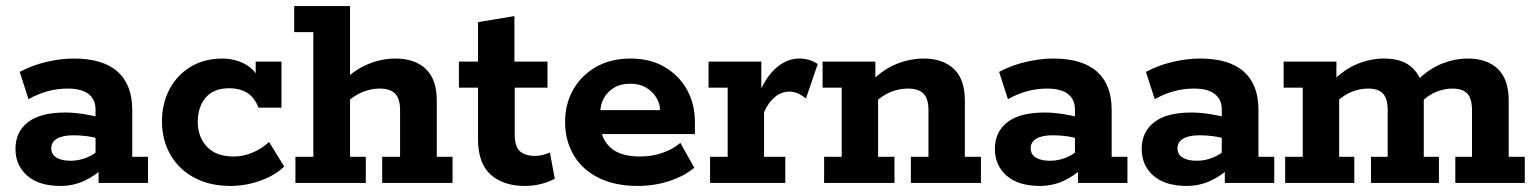

<svg xmlns="http://www.w3.org/2000/svg" viewBox="-20 -603 5062 633"><path d="M180 10Q108 10 69.5 -24Q31 -58 31 -112Q31 -168 72 -200Q113 -232 195 -232Q223 -232 255.5 -227Q288 -222 312 -215L295 -203V-242Q295 -275 272 -293Q249 -311 203 -311Q169 -311 136.5 -302Q104 -293 74 -276L45 -366Q86 -388 133.5 -399Q181 -410 223 -410Q319 -410 367.5 -367Q416 -324 416 -241V-86H468V0H305V-66L323 -52Q295 -24 258 -7Q221 10 180 10ZM213 -73Q240 -73 266 -83.5Q292 -94 306 -110L295 -78V-171L312 -143Q290 -151 267 -154Q244 -157 222 -157Q187 -157 168 -146Q149 -135 149 -114Q149 -94 166 -83.5Q183 -73 213 -73Z M740 10Q671 10 620 -17.5Q569 -45 541.5 -93.5Q514 -142 514 -203Q514 -261 538.5 -308Q563 -355 608 -382.5Q653 -410 713 -410Q743 -410 770 -400Q797 -390 815 -371Q833 -352 835 -327L823 -326V-400H908V-248H832Q809 -312 735 -312Q684 -312 658 -281Q632 -250 632 -201Q632 -152 662 -119.5Q692 -87 751 -87Q783 -87 814 -100.5Q845 -114 867 -135L917 -54Q886 -24 837.5 -7Q789 10 740 10Z M954 0V-86H1013V-497H950V-583H1134V-337L1111 -335Q1150 -374 1194.5 -392Q1239 -410 1284 -410Q1347 -410 1383.5 -376Q1420 -342 1420 -271V-86H1472V0H1240V-86H1299V-240Q1299 -278 1282.5 -294.5Q1266 -311 1231 -311Q1205 -311 1177.5 -300.5Q1150 -290 1122 -265L1134 -298V-86H1186V0Z M1710 10Q1640 10 1598 -27Q1556 -64 1556 -145V-314H1493V-400H1556V-530L1676 -550V-400H1785V-314H1677V-161Q1677 -119 1694.5 -104Q1712 -89 1744 -89Q1758 -89 1770.5 -92.5Q1783 -96 1793 -100L1809 -14Q1792 -4 1766 3Q1740 10 1710 10Z M2083 10Q2006 10 1952 -17.5Q1898 -45 1870.5 -93Q1843 -141 1843 -201Q1843 -260 1869.5 -307Q1896 -354 1944.5 -382Q1993 -410 2059 -410Q2124 -410 2171.5 -382Q2219 -354 2245 -307Q2271 -260 2271 -201V-161H1908V-240H2156Q2156 -261 2144 -281Q2132 -301 2110.5 -314Q2089 -327 2057 -327Q2026 -327 2004 -313.5Q1982 -300 1970.5 -278.5Q1959 -257 1959 -232V-201Q1959 -148 1991.5 -117.5Q2024 -87 2090 -87Q2129 -87 2164 -99Q2199 -111 2223 -132L2269 -50Q2237 -23 2187.5 -6.5Q2138 10 2083 10Z M2321 0V-86H2379V-314H2316V-400H2490V-280L2481 -292Q2507 -353 2541.5 -381.5Q2576 -410 2615 -410Q2649 -410 2676 -392L2637 -278Q2623 -290 2609.5 -295.5Q2596 -301 2583 -301Q2556 -301 2534.5 -283Q2513 -265 2499 -233V-86H2569V0Z M2697 0V-86H2755V-314H2692V-400H2866V-337L2853 -335Q2891 -374 2935.5 -392Q2980 -410 3026 -410Q3088 -410 3124.5 -376Q3161 -342 3161 -271V-86H3214V0H2983V-86H3041V-240Q3041 -278 3024.5 -294.5Q3008 -311 2973 -311Q2946 -311 2918.5 -300.5Q2891 -290 2864 -265L2875 -298V-86H2929V0Z M3409 10Q3337 10 3298.5 -24Q3260 -58 3260 -112Q3260 -168 3301 -200Q3342 -232 3424 -232Q3452 -232 3484.5 -227Q3517 -222 3541 -215L3524 -203V-242Q3524 -275 3501 -293Q3478 -311 3432 -311Q3398 -311 3365.5 -302Q3333 -293 3303 -276L3274 -366Q3315 -388 3362.5 -399Q3410 -410 3452 -410Q3548 -410 3596.5 -367Q3645 -324 3645 -241V-86H3697V0H3534V-66L3552 -52Q3524 -24 3487 -7Q3450 10 3409 10ZM3442 -73Q3469 -73 3495 -83.5Q3521 -94 3535 -110L3524 -78V-171L3541 -143Q3519 -151 3496 -154Q3473 -157 3451 -157Q3416 -157 3397 -146Q3378 -135 3378 -114Q3378 -94 3395 -83.5Q3412 -73 3442 -73Z M3893 10Q3821 10 3782.5 -24Q3744 -58 3744 -112Q3744 -168 3785 -200Q3826 -232 3908 -232Q3936 -232 3968.5 -227Q4001 -222 4025 -215L4008 -203V-242Q4008 -275 3985 -293Q3962 -311 3916 -311Q3882 -311 3849.5 -302Q3817 -293 3787 -276L3758 -366Q3799 -388 3846.5 -399Q3894 -410 3936 -410Q4032 -410 4080.5 -367Q4129 -324 4129 -241V-86H4181V0H4018V-66L4036 -52Q4008 -24 3971 -7Q3934 10 3893 10ZM3926 -73Q3953 -73 3979 -83.5Q4005 -94 4019 -110L4008 -78V-171L4025 -143Q4003 -151 3980 -154Q3957 -157 3935 -157Q3900 -157 3881 -146Q3862 -135 3862 -114Q3862 -94 3879 -83.5Q3896 -73 3926 -73Z M4217 0V-86H4275V-314H4212V-400H4386V-337L4373 -335Q4411 -374 4454.5 -392Q4498 -410 4542 -410Q4595 -410 4625 -388.5Q4655 -367 4668 -329L4651 -336Q4689 -375 4732.5 -392.5Q4776 -410 4820 -410Q4882 -410 4918 -376Q4954 -342 4954 -271V-86H5007V0H4778V-86H4833V-240Q4833 -278 4817.5 -294.5Q4802 -311 4768 -311Q4743 -311 4716 -300.5Q4689 -290 4664 -265L4670 -316Q4672 -305 4673 -291Q4674 -277 4674 -271V-86H4724V0H4500V-86H4555V-240Q4555 -278 4539.5 -294.5Q4524 -311 4490 -311Q4464 -311 4437 -300.5Q4410 -290 4384 -265L4395 -296V-86H4445V0Z"/></svg>

Font: Rokkitt SemiBold
Style: Bold
Weight: 700
Version: Version 3.103